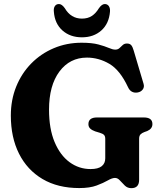

<svg xmlns="http://www.w3.org/2000/svg" viewBox="-20 -936 820 975"><path d="M686.5 -23Q686.5 19.5 647 19.5Q627.5 19.5 614 6.5Q600.5 -6.5 589 -19.5Q577.5 -32.5 564 -32.5Q549.5 -32.5 527.5 -19.8Q505.5 -7 470.8 6Q436 19 382.5 19Q273.5 19 195.8 -27Q118 -73 76.5 -155.8Q35 -238.5 35 -349.5Q35 -428.5 62.2 -496Q89.5 -563.5 138.5 -613.5Q187.5 -663.5 253 -691.2Q318.5 -719 394.5 -719Q447 -719 479.5 -710.2Q512 -701.5 532 -692.8Q552 -684 565.5 -684Q578.5 -684 586.8 -691.8Q595 -699.5 603.2 -707.2Q611.5 -715 624.5 -715Q639 -715 646.2 -706.8Q653.5 -698.5 659 -679L709 -510.5Q714 -494 705 -481.8Q696 -469.5 679.5 -466.5Q664 -463.5 651 -469.8Q638 -476 630 -493.5Q589.5 -580 535.5 -611.8Q481.5 -643.5 421.5 -643.5Q334.5 -643.5 281.8 -572.8Q229 -502 229 -379Q229 -282 257.2 -214.8Q285.5 -147.5 333.2 -112.5Q381 -77.5 440 -77.5Q478.5 -77.5 496.5 -92Q514.5 -106.5 514.5 -132V-231Q514.5 -244.5 508 -251Q501.5 -257.5 486 -262L463 -269Q447.5 -274.5 438.2 -283Q429 -291.5 429 -305.5Q429 -339.5 472.5 -339.5H710.5Q754 -339.5 754 -306Q754 -282 727.5 -270.5L713.5 -265.5Q701 -261 693.8 -253.8Q686.5 -246.5 686.5 -231ZM396 -841.5Q425.5 -841.5 446 -854.8Q466.5 -868 482.5 -894.5Q497.5 -915.5 512 -915.5Q525.5 -915.5 532.8 -904.8Q540 -894 538.5 -876.5Q533.5 -816 494.5 -781.2Q455.5 -746.5 396 -746.5Q336.5 -746.5 297.2 -781.2Q258 -816 253.5 -876.5Q251.5 -894 258.5 -904.8Q265.5 -915.5 279.5 -915.5Q294 -915.5 309 -894.5Q340 -841.5 396 -841.5Z"/></svg>

Font: Fraunces 9pt S050
Style: Bold
Weight: 700
Version: Version 1.000; ttfautohint (v1.8.3)